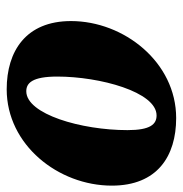

<svg xmlns="http://www.w3.org/2000/svg" viewBox="-6 -538 559 588"><g transform="rotate(90 274.0 -243.5)"><path d="M253 16C423 16 548 -142 548 -306C548 -445 458 -503 341 -503C170 -503 44 -343 44 -181C44 -43 136 16 253 16ZM259 -44C234 -44 214 -62 214 -139C214 -269 261 -443 333 -443C360 -443 378 -424 378 -354C378 -212 329 -44 259 -44Z"/></g></svg>

Font: Source Serif Pro Black
Style: Italic
Weight: 900
Italic angle: -12°
Designer: Frank Grießhammer
Foundry: Adobe Systems Incorporated
Version: Version 3.001;hotconv 1.0.111;makeotfexe 2.5.65597